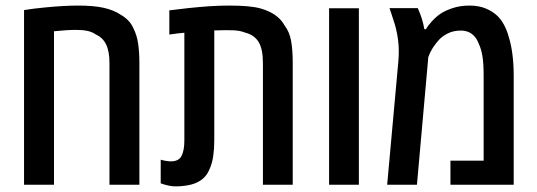

<svg xmlns="http://www.w3.org/2000/svg" viewBox="-20 -660 1918 686"><path d="M65.9 0V-624Q83.5 -627 102.1 -629.2Q120.6 -631.3 140.1 -633.3Q173.3 -636.7 203.6 -638.4Q233.9 -640.1 259.8 -640.1Q313.5 -640.1 349.6 -632.3Q385.7 -624.5 412.1 -606.9Q427.7 -597.7 439 -585.9Q450.2 -574.2 457.5 -557.1Q469.2 -533.7 473.6 -503.7Q478 -473.6 478 -434.6V0H371.1V-434.6Q371.1 -476.6 359.1 -501.2Q347.2 -525.9 321.8 -537.1Q309.6 -545.9 292.5 -549.6Q275.4 -553.2 251 -553.2Q235.4 -553.2 216.1 -552Q196.8 -550.8 172.9 -548.3V0Z M606 5.9Q594.7 5.9 581.3 2.9Q567.9 0 554.2 -4.9V-89.4Q574.7 -83.5 590.8 -83.5Q618.7 -83.5 628.7 -103Q638.7 -122.6 638.7 -158.2V-543Q625.5 -542 612.1 -540.3Q598.6 -538.6 585 -536.6V-623Q615.7 -627 651.6 -630.9Q687.5 -634.8 725.1 -637.5Q762.7 -640.1 796.9 -640.1Q836.4 -640.1 863.5 -637.7Q890.6 -635.3 909.9 -630.1Q929.2 -625 946.3 -616.2Q963.4 -607.4 975.8 -595.9Q988.3 -584.5 997.1 -568.4Q1014.6 -545.9 1020.3 -512.9Q1025.9 -480 1025.9 -436V0H919.4V-434.6Q919.4 -484.9 903.8 -510.3Q888.2 -535.6 854.5 -543.9Q837.9 -550.8 812.5 -551.8Q801.3 -552.2 784.7 -552.2Q768.1 -552.2 745.6 -551.3V-158.2Q745.6 -127.9 741.9 -102.8Q738.3 -77.6 729.5 -57.6Q717.3 -26.9 692.4 -12.7Q675.3 -2.4 652.8 1.7Q630.4 5.9 606 5.9Z M1155.8 0V-630.4H1262.2V0Z M1363.3 0 1403.3 -440.9Q1404.3 -450.2 1404.5 -460Q1404.8 -469.7 1404.8 -479Q1404.8 -498 1402.3 -516.8Q1399.9 -535.6 1395.5 -554.7Q1394 -560.5 1392.1 -567.9Q1390.1 -575.2 1387.7 -582.3Q1385.3 -589.4 1383.8 -594.2Q1380.9 -603.5 1377.9 -612.5Q1375 -621.6 1371.6 -630.9H1472.7Q1481.4 -611.8 1487.3 -592.8Q1493.2 -573.7 1496.1 -555.7H1502Q1508.8 -568.4 1523.7 -584.5Q1538.6 -600.6 1553.7 -610.8Q1570.3 -622.1 1597.4 -631.1Q1624.5 -640.1 1657.2 -640.1Q1690.9 -640.1 1716.3 -629.4Q1741.7 -618.7 1758.8 -601.6Q1772 -588.4 1781.7 -569.6Q1791.5 -550.8 1797.4 -529.3Q1806.2 -502 1810.8 -466.3Q1815.4 -430.7 1815.4 -391.1V0H1589.4V-85.9H1708V-390.6Q1708 -433.6 1703.6 -459.7Q1699.2 -485.8 1690.9 -502.9Q1684.6 -520 1674.6 -530.8Q1664.6 -541.5 1652.6 -546.1Q1640.6 -550.8 1627 -550.8Q1601.1 -550.8 1581.3 -541.3Q1561.5 -531.7 1548.3 -517.6Q1535.2 -502.9 1525.6 -487.8Q1516.1 -472.7 1510.3 -456.1L1469.7 0Z"/></svg>

Font: Open Sans
Style: Regular
Weight: 600
Width: 3
Foundry: Ascender Corporation
Version: Version 1.000